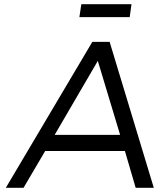

<svg xmlns="http://www.w3.org/2000/svg" viewBox="-20 -901 758 921"><path d="M7.8 0 422.9 -700.2H505.9L717.8 0H630.9L579.1 -176.8H196.8L92.8 0ZM242.2 -253.9H556.2L449.2 -608.9ZM360.8 -818.8 370.1 -880.9H610.8L602.1 -818.8Z"/></svg>

Font: Trueno Light
Style: Italic
Weight: 300
Designer: Julieta Ulanovsky
Foundry: Julieta Ulanovsky
Version: Version 3.001b | FøM Fix